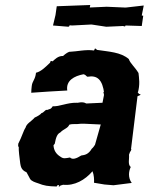

<svg xmlns="http://www.w3.org/2000/svg" viewBox="-20 -734 595 768"><path d="M496 -115C501 -129 502 -130 499 -127L502 -128L506 -137H504C513 -208 521 -278 530 -349L541 -354C542 -360 543 -356 536 -358C533 -362 533 -364 531 -362C541 -396 536 -422 534 -442C518 -468 502 -479 495 -498C462 -526 416 -527 364 -535C364 -534 359 -534 369 -534C356 -544 362 -541 356 -532C324 -537 288 -528 261 -527C255 -528 243 -520 232 -510C213 -511 199 -497 188 -486C192 -491 190 -491 183 -489C177 -484 182 -487 181 -484C163 -467 145 -448 124 -443C121 -415 109 -410 107 -390C106 -381 105 -372 105 -363C152 -366 201 -370 249 -372C243 -412 277 -430 314 -437C324 -435 324 -429 330 -427C369 -434 390 -416 397 -359C397 -368 397 -361 392 -367C395 -362 396 -357 396 -354L390 -323L325 -320C309 -330 290 -321 287 -323C249 -324 217 -307 191 -309C182 -296 183 -300 168 -294C162 -298 157 -284 145 -281C143 -276 125 -266 119 -264C103 -246 87 -241 82 -223C74 -212 68 -188 53 -159C52 -149 52 -145 55 -148C54 -131 58 -105 61 -80C63 -70 64 -54 86 -45C91 -37 98 -22 100 -19C105 -9 123 -4 132 -1C157 9 171 11 207 12C210 5 207 9 215 6C218 13 221 16 214 13C228 4 227 8 232 5C278 10 320 -14 350 -49C356 -35 357 -14 356 -3L398 4L434 7L505 -2H507C491 -24 495 -50 503 -66C490 -76 498 -99 496 -115ZM194 -153 199 -159C204 -187 210 -199 221 -204C235 -219 251 -220 257 -235C270 -240 284 -236 303 -239H319L383 -236L360 -155C356 -149 353 -144 347 -139C334 -117 320 -114 305 -112C286 -100 270 -94 260 -104C242 -101 234 -98 222 -107C204 -118 195 -133 194 -153ZM547 -630 553 -671 547 -672 555 -712 485 -704H476L407 -707L339 -704L341 -714L207 -709L202 -674L192 -632L254 -627L258 -630V-633L268 -632L346 -636L405 -627L472 -630L480 -628L482 -632Z"/></svg>

Font: Asimov Print
Style: DIt
Weight: 250
Width: 0
Designer: Google
Version: Version 2.000980: 2014